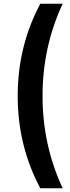

<svg xmlns="http://www.w3.org/2000/svg" viewBox="-20 -800 371 1020"><path d="M194 -780H313Q206 -551 206 -290Q206 -29 313 200H194Q74 -25 74 -290Q74 -555 194 -780Z"/></svg>

Font: Renner*
Style: Semi
Weight: 600
Version: Version 003.000 ; ttfautohint (v0.97) -l 8 -r 50 -G 200 -x 1